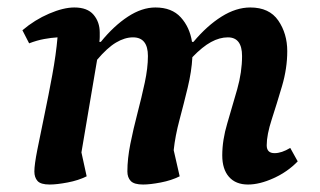

<svg xmlns="http://www.w3.org/2000/svg" viewBox="-20 -482 856 514"><path d="M113 12Q89 12 80.5 2.5Q72 -7 72 -23Q72 -41 80 -81.5Q88 -122 99 -174.5Q110 -227 120 -281.5Q130 -336 134 -382Q117 -381 98 -377.5Q79 -374 58 -366L40 -401Q73 -429 111.5 -445.5Q150 -462 179 -462Q214 -462 230.5 -442.5Q247 -423 247 -395Q247 -389 247 -383Q247 -377 246 -370H250Q285 -413 322.5 -437.5Q360 -462 396 -462Q440 -462 464 -435.5Q488 -409 494 -370H498Q534 -413 573 -437.5Q612 -462 650 -462Q701 -462 725 -427Q749 -392 749 -345Q749 -299 735 -251.5Q721 -204 707.5 -162.5Q694 -121 694 -93Q694 -72 715 -72Q734 -72 757 -86L777 -50Q750 -22 712.5 -5Q675 12 644 12Q611 12 593 -8.5Q575 -29 575 -66Q575 -107 588.5 -152Q602 -197 615 -243Q628 -289 628 -332Q628 -382 590 -382Q568 -382 545 -369.5Q522 -357 495 -329Q493 -291 482.5 -247.5Q472 -204 460.5 -161Q449 -118 445 -80L461 -10Q439 1 410.5 6.5Q382 12 363 12Q339 12 330 2.5Q321 -7 321 -23Q321 -57 329 -97Q337 -137 348 -179Q359 -221 367.5 -260.5Q376 -300 376 -332Q376 -382 336 -382Q314 -382 290.5 -368Q267 -354 240 -322L198 -74L212 -10Q190 1 161 6.5Q132 12 113 12Z"/></svg>

Font: Petrona
Style: Bold Italic
Weight: 700
Italic angle: -9°
Designer: Ringo R. Seeber
Foundry: Ringo R. Seeber
Version: Version 2.001; ttfautohint (v1.8.3)